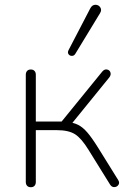

<svg xmlns="http://www.w3.org/2000/svg" viewBox="-20 -778 537 804"><path d="M88 -16V-465Q88 -475 93.5 -481Q99 -487 109 -487Q119 -487 124.5 -481Q130 -475 130 -465V-269H238L408 -478Q417 -489 428 -487Q439 -485 442.5 -474.5Q446 -464 437 -453L277 -256L258 -268Q288 -265 307.5 -255Q327 -245 346 -223Q365 -201 393 -156L475 -24Q482 -13 476 -4Q470 5 459 5.5Q448 6 441 -5L351 -150Q321 -199 294 -216Q267 -233 218 -233H130V-16Q130 -6 124.5 0Q119 6 109 6Q99 6 93.5 0Q88 -6 88 -16ZM267 -568 358 -743Q366 -758 379.5 -758Q393 -758 400 -747Q407 -736 399 -723L295 -552Q290 -544 281 -544Q272 -544 267 -551Q262 -558 267 -568Z"/></svg>

Font: SN Pro Thin
Style: Regular
Weight: 200
Designer: Tobias Whetton
Foundry: Supernotes
Version: Version 1.003;Glyphs 3.3 (3324)